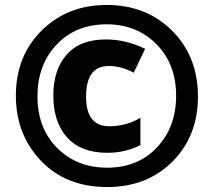

<svg xmlns="http://www.w3.org/2000/svg" viewBox="-20 -744 864 774"><path d="M778 -355Q778 -516 674 -620Q570 -724 410 -724Q252 -724 148 -621Q44 -518 44 -358Q44 -202 145 -96Q246 10 412 10Q573 10 675.5 -93Q778 -196 778 -355ZM131 -356Q131 -482 208 -564Q285 -646 410 -646Q531 -646 610.5 -566Q690 -486 690 -358Q690 -232 613 -150Q536 -68 412 -68Q290 -68 210.5 -147.5Q131 -227 131 -356ZM546 -159V-269Q488 -235 421 -235Q327 -235 327 -354Q327 -478 418 -478Q468 -478 519 -451L565 -547Q488 -585 407 -585Q303 -585 249 -524Q195 -463 195 -359Q195 -251 251 -189.5Q307 -128 412 -128Q485 -128 546 -159Z"/></svg>

Font: Noto Sans UI SemiCondensed Black
Style: Regular
Weight: 900
Width: 4
Designer: Monotype Design Team
Foundry: Monotype Imaging Inc.
Version: 1.001